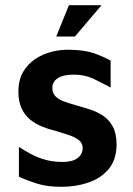

<svg xmlns="http://www.w3.org/2000/svg" viewBox="-20 -706 515 741"><path d="M218 15Q164 15 126 3.5Q88 -8 53 -24V-139Q76 -124 101.5 -110.5Q127 -97 156.5 -89Q186 -81 221 -81Q260 -81 279.5 -96Q299 -111 299 -134Q299 -154 284 -165.5Q269 -177 245 -185Q221 -193 194 -201Q169 -207 143.5 -217Q118 -227 97 -244Q76 -261 63.5 -287.5Q51 -314 51 -352Q51 -397 69 -428Q87 -459 116.5 -478.5Q146 -498 180.5 -506.5Q215 -515 248 -514Q306 -513 341 -501Q376 -489 407 -472V-368Q372 -387 339.5 -402.5Q307 -418 264 -418Q225 -418 203.5 -404.5Q182 -391 182 -367Q182 -346 195 -333.5Q208 -321 229.5 -313.5Q251 -306 276 -299Q301 -292 327.5 -283.5Q354 -275 377.5 -259.5Q401 -244 415.5 -217Q430 -190 430 -147Q429 -88 398.5 -52.5Q368 -17 320 -1Q272 15 218 15ZM197 -565 246 -686H372L269 -565Z"/></svg>

Font: Maven Pro SemiBold
Style: Regular
Weight: 600
Designer: Joe Prince
Foundry: Joe Prince
Version: Version 2.103